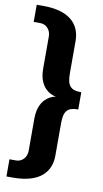

<svg xmlns="http://www.w3.org/2000/svg" viewBox="-99 -775 533 991"><g transform="rotate(10 167.5 -280.0)"><path d="M190 -280C190 -280 100 -270 100 -150V20C100 55 75 80 45 80H10V170H45C180 170 240 110 240 20V-150C240 -215 260 -235 315 -235V-325C260 -325 240 -345 240 -410V-580C240 -670 180 -730 45 -730H10V-640H45C75 -640 100 -615 100 -580V-410C100 -290 190 -280 190 -280Z"/></g></svg>

Font: Scada
Style: Bold
Weight: 700
Designer: Jovanny Lemonad
Foundry: Jovanny Lemonad
Version: Version 3.005